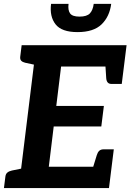

<svg xmlns="http://www.w3.org/2000/svg" viewBox="-26 -953 661 973"><path d="M68.9 0 158 -723.8H615.4L602 -615.8H283.6L259.2 -416.1H500.4L487.4 -312.2H246.2L221.3 -108H539.7L526.3 0ZM439.3 -84.8 464.6 -167.1Q468.9 -181.2 476.9 -188.7Q484.8 -196.2 499 -196.2H550.7L539.7 -108ZM507 -639.1 602 -615.8 591 -527.6H539.3Q526.2 -527.6 519.8 -535.1Q513.4 -542.6 512.3 -556.7ZM182.9 -723.8 157.3 -623.1 101.4 -635.1Q88.3 -638.2 81.6 -645.2Q74.9 -652.2 76.5 -665.7L83.7 -723.8ZM-6 0 1.3 -58.1Q2.9 -71.6 11.4 -78.6Q19.8 -85.6 34.1 -88.8L92.9 -100.8L93.2 0ZM366.8 -790.3Q286.2 -790.3 255.4 -830Q224.6 -869.7 232.8 -933.3H321.4Q317.4 -901.7 329.1 -885.2Q340.8 -868.8 376.7 -868.8Q414.3 -868.8 429.6 -885.2Q444.9 -901.7 448.9 -933.3H537.5Q529.4 -869.3 489 -829.8Q448.5 -790.3 366.8 -790.3Z"/></svg>

Font: Aleo
Style: Italic
Weight: 400
Italic angle: -7°
Designer: Alessio Laiso
Foundry: Alessio Laiso
Version: Version 2.001;gftools[0.9.29]